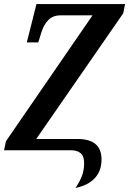

<svg xmlns="http://www.w3.org/2000/svg" viewBox="-22 -734 631 938"><path d="M347 184Q369 151 379 123.5Q389 96 389 62Q389 29 372 14.5Q355 0 324 0H-2L7 -44L430 -659H273Q237 -659 214.5 -636.5Q192 -614 180 -575L165 -527H109L156 -714H589L580 -669L155 -55H357Q474 -55 474 45Q474 101 441 136.5Q408 172 347 184Z"/></svg>

Font: Noto Serif ExtraCondensed SemiBold
Style: Italic
Weight: 600
Width: 2
Italic angle: -12°
Designer: Monotype Design Team
Foundry: Monotype Imaging Inc.
Version: Version 2.013